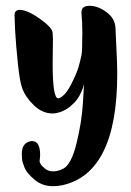

<svg xmlns="http://www.w3.org/2000/svg" viewBox="-20 -436 452 660"><path d="M30 -382V-384Q30 -402 48 -402Q74 -402 117 -371.5Q160 -341 161 -323Q161 -320 161.5 -312.5Q162 -305 162 -301Q162 -290 161.5 -261.5Q161 -233 161 -217Q161 -98 180 -98H182Q204 -106 224 -145Q244 -184 250.5 -207.5Q257 -231 260 -246Q263 -258 263 -325Q263 -362 260 -391V-394Q260 -416 288 -416Q317 -416 346.5 -394Q376 -372 377 -339Q377 -330 380 -274Q383 -218 383 -182Q383 160 193 201Q176 204 162 204Q125 204 98.5 181.5Q72 159 64.5 140.5Q57 122 56 112Q56 111 55.5 104.5Q55 98 55 93Q55 54 87 49H91Q118 49 118 98L116 119Q117 123 120 128.5Q123 134 134.5 143.5Q146 153 162 153Q180 153 197 144Q225 130 243 57Q261 -16 265 -82L269 -148Q268 -145 267 -140Q266 -135 260 -121Q254 -107 245.5 -95Q237 -83 222 -70.5Q207 -58 188 -51Q173 -46 161 -46Q125 -46 95.5 -75Q66 -104 56 -134Q48 -155 41.5 -217Q35 -279 32 -330Z"/></svg>

Font: KleponIjo
Style: Ijo
Weight: 400
Designer: Aprian Dwi Nur Sembada & Aurellia CItra
Version: Version 001.000